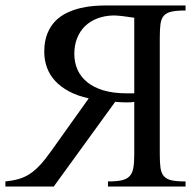

<svg xmlns="http://www.w3.org/2000/svg" viewBox="-28 -682 716 702"><path d="M462.9 -617.2Q437.5 -621.1 418.2 -623.3Q398.9 -625.5 385.7 -625.5Q353.5 -624.5 327.1 -614.3Q300.8 -604 282.2 -585.7Q263.7 -567.4 253.7 -541.7Q243.7 -516.1 243.7 -484.9Q243.7 -453.6 255.4 -427.2Q267.1 -400.9 290.8 -381.6Q314.5 -362.3 350.3 -351.6Q386.2 -340.8 435.1 -340.8H462.9ZM366.7 0V-18.6Q397.5 -18.6 416.5 -22.7Q435.5 -26.9 445.8 -37.8Q456.1 -48.8 459.5 -68.1Q462.9 -87.4 462.9 -117.7V-309.6Q454.6 -308.1 447.5 -307.9Q440.4 -307.6 432.9 -307.6Q425.3 -307.6 415.8 -308.1Q406.2 -308.6 393.1 -309.6L168.5 0H-8.3V-18.6Q19 -21.5 40.5 -27.6Q62 -33.7 81.3 -46.4Q100.6 -59.1 119.4 -79.6Q138.2 -100.1 160.6 -131.8L296.4 -322.3Q254.9 -331.5 224.4 -347.9Q193.8 -364.3 173.6 -386.2Q153.3 -408.2 143.6 -435.3Q133.8 -462.4 133.8 -493.2Q133.8 -531.7 145.3 -559.6Q156.7 -587.4 175.3 -606Q193.8 -624.5 218 -635.7Q242.2 -647 267.6 -652.8Q293 -658.7 317.4 -660.4Q341.8 -662.1 361.8 -662.1H650.4V-643.6Q618.2 -643.6 599.6 -639.6Q581.1 -635.7 571.3 -624.8Q561.5 -613.8 558.8 -594.5Q556.2 -575.2 556.2 -544.4V-117.7Q556.2 -87.4 558.8 -68.4Q561.5 -49.3 571 -38.1Q580.6 -26.9 599.4 -22.7Q618.2 -18.6 650.4 -18.6V0Z"/></svg>

Font: Doulos SIL
Style: Regular
Weight: 400
Designer: Walt Agee, Victor Gaultney, Peter Martin, Debbi Hosken
Foundry: SIL International
Version: Version 4.110; 2011; Maintenance release